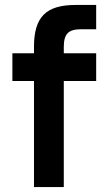

<svg xmlns="http://www.w3.org/2000/svg" viewBox="-20 -755 418 775"><path d="M117.2 -552.2V-567.2Q117.2 -612 126.8 -643.8Q136.3 -675.6 156.6 -695.9Q176.9 -716.2 208.7 -725.6Q240.5 -735 284.8 -735H302H368.2V-637H307.3Q288.1 -637 274.7 -633.2Q261.3 -629.3 253.2 -621.1Q245.1 -612.8 241.3 -599.2Q237.5 -585.7 237.5 -566.2V0H117.2ZM30 -428V-540H368.2V-428Z"/></svg>

Font: Vela Sans GX ExtLt
Style: Regular
Weight: 200
Designer: Principal design: Mikhail Sharanda - project Manrope.
Design modification: Ravid Balaliev
Foundry: Mikhail Sharanda
Version: Version 1.001